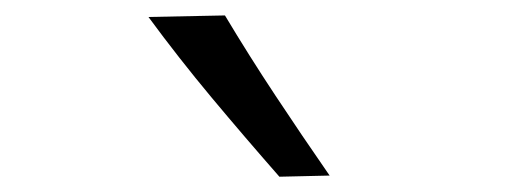

<svg xmlns="http://www.w3.org/2000/svg" viewBox="-20 -838 670 250"><path d="M343.8 -607.9Q298.8 -659.2 255.6 -710.9Q212.4 -762.7 173.3 -815.9L272.9 -817.9Q304.2 -765.6 338.6 -713.6Q373 -661.6 409.2 -609.4Z"/></svg>

Font: Pinar DS2-Regular
Style: Regular
Weight: 400
Designer: Amin Abedi
Version: Version 2.000